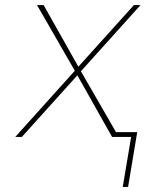

<svg xmlns="http://www.w3.org/2000/svg" viewBox="-20 -540 640 757"><path d="M464 197 497 0H422L285 -243L66 0H40L275 -261L126 -520H152L289 -277L508 -520H534L299 -259L438 -18V-19H521L485 197Z"/></svg>

Font: Iosevka Aile Thin Oblique
Style: Regular
Weight: 100
Italic angle: -9°
Designer: Belleve Invis
Foundry: Belleve Invis
Version: Version 31.1.0; ttfautohint (v1.8.4)